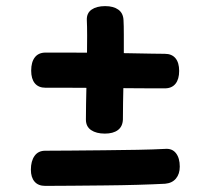

<svg xmlns="http://www.w3.org/2000/svg" viewBox="-20 -600 690 628"><path d="M382 -209Q381 -186 365.5 -174.5Q350 -163 323 -163Q295 -163 278 -174.5Q261 -186 261 -209Q261 -228 261.5 -260.5Q262 -293 263 -332Q264 -371 264.5 -410.5Q265 -450 265 -482.5Q265 -515 264 -534Q263 -557 279.5 -568.5Q296 -580 324 -580Q351 -580 367 -568.5Q383 -557 384 -534Q385 -518 385 -486.5Q385 -455 385 -416.5Q385 -378 384 -338Q383 -298 382.5 -264Q382 -230 382 -209ZM129 -313Q106 -313 94 -327.5Q82 -342 82 -369Q82 -397 94 -412.5Q106 -428 129 -428Q155 -428 200 -428Q245 -428 296.5 -427.5Q348 -427 396 -426Q444 -425 477.5 -424.5Q511 -424 519 -424Q542 -424 554 -409.5Q566 -395 566 -368Q566 -341 554 -326Q542 -311 519 -311Q513 -311 481 -311Q449 -311 401.5 -311.5Q354 -312 302 -312.5Q250 -313 204 -313Q158 -313 129 -313ZM128 8Q105 8 93 -6Q81 -20 81 -45Q81 -73 93 -90Q105 -107 128 -107Q161 -107 212 -107.5Q263 -108 320 -108.5Q377 -109 430 -110Q483 -111 520 -113Q543 -115 555.5 -99Q568 -83 568 -55Q568 -31 555.5 -16Q543 -1 520 1Q482 3 430 4.5Q378 6 322 6.5Q266 7 215 7.5Q164 8 128 8Z"/></svg>

Font: Playpen Sans SemiBold
Style: Regular
Weight: 600
Designer: Laura Meseguer, Veronika Burian, José Scaglione
Foundry: TypeTogether
Version: Version 1.001